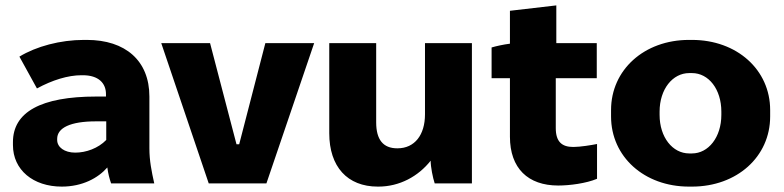

<svg xmlns="http://www.w3.org/2000/svg" viewBox="-20 -680 2908 712"><path d="M209 12C286 12 344 -20 378 -59C381 -36 386 -17 392 0H552C542 -45 534 -84 534 -130V-322C534 -455 445 -532 302 -532H291C204 -532 114 -508 52 -470L117 -352C174 -383 232 -401 282 -401H287C346 -401 373 -371 373 -331V-322H337C131 -322 28 -264 28 -153V-142C28 -50 103 12 209 12ZM259 -114C219 -114 192 -134 192 -161V-165C192 -206 241 -230 336 -230H374V-161C344 -130 299 -114 259 -114Z M754 0H968L1145 -520H964L867 -145H857L759 -520H578Z M1381 12H1383C1462 12 1531 -26 1577 -84C1577 -61 1585 -21 1592 0H1730V-520H1556V-256C1556 -180 1518 -130 1454 -130H1453C1401 -130 1375 -162 1375 -226V-520H1201V-186C1201 -62 1268 12 1381 12Z M2050 8C2092 8 2154 0 2194 -17V-146C2174 -142 2132 -135 2106 -135C2064 -135 2041 -154 2041 -205V-390H2193V-520H2043V-660L1871 -640V-518C1847 -515 1820 -509 1803 -504V-390H1871V-173C1871 -56 1938 8 2050 8Z M2535 12H2546C2713 12 2836 -99 2836 -248V-272C2836 -421 2713 -532 2546 -532H2535C2369 -532 2246 -421 2246 -272V-248C2246 -99 2369 12 2535 12ZM2536 -111C2474 -111 2426 -171 2426 -254V-266C2426 -349 2474 -409 2536 -409H2546C2608 -409 2655 -349 2655 -266V-254C2655 -171 2607 -111 2546 -111Z"/></svg>

Font: Fixel Display ExtraBold
Style: Regular
Weight: 800
Designer: AlfaBravo + MacPaw
Foundry: Kyrylo Tkachov, Marchela Mozhyna, Serhii Makarenko, Maria Weinstein, Zakhar Kryvoshyya
Version: Version 1.211